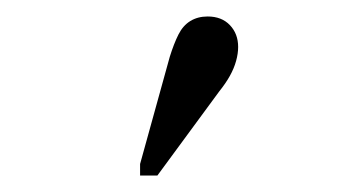

<svg xmlns="http://www.w3.org/2000/svg" viewBox="-20 -787 430 233"><path d="M186 -718Q191 -734 196.5 -745Q202 -756 211 -761.5Q220 -767 232 -767Q249 -767 259 -756.5Q269 -746 269 -730Q269 -722 266.5 -713Q264 -704 259 -695Q254 -686 246 -676L171 -574H150V-588Z"/></svg>

Font: Roboto Serif 120pt ExtraCondensed
Style: Regular
Weight: 400
Width: 2
Designer: Greg Gazdowicz
Foundry: Commercial Type
Version: Version 1.008